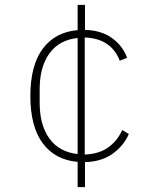

<svg xmlns="http://www.w3.org/2000/svg" viewBox="-20 -650 640 784"><path d="M297 114V11Q205 3 154.5 -65Q104 -133 104 -258Q104 -383 154.5 -451Q205 -519 297 -527V-630H327V-528Q394 -526 437.5 -494.5Q481 -463 499 -414L469 -402Q452 -447 416 -471Q380 -495 326 -497V-19Q383 -21 421 -47.5Q459 -74 479 -119L506 -103Q486 -56 441 -23Q396 10 327 12V114ZM142 -229Q142 -139 182 -84Q222 -29 297 -21V-495Q222 -487 182 -432Q142 -377 142 -287Z"/></svg>

Font: IBM Plex Mono ExtLt
Style: Regular
Weight: 200
Monospace: yes
Designer: Mike Abbink, Paul van der Laan, Pieter van Rosmalen
Foundry: Bold Monday
Version: Version 2.3